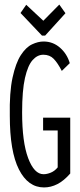

<svg xmlns="http://www.w3.org/2000/svg" viewBox="-20 -812 353 842"><path d="M173 10Q103 10 63 -69Q23 -148 23 -304Q21 -407 35 -471.5Q49 -536 71.5 -570.5Q94 -605 120.5 -617.5Q147 -630 171 -630Q212 -630 243 -603Q274 -576 286 -535L251 -501Q233 -536 215.5 -554Q198 -572 170 -572Q144 -572 123 -548.5Q102 -525 89.5 -470Q77 -415 77 -319Q77 -189 103.5 -118.5Q130 -48 171 -48Q186 -48 203 -55Q220 -62 233 -78V-240H169V-296H288V-51Q260 -19 231.5 -4.5Q203 10 173 10ZM240 -792 267 -754 178 -656H164L70 -755L95 -791L170 -721Z"/></svg>

Font: Inconsolata ExtraCondensed Thin
Style: Regular
Weight: 100
Width: 2
Monospace: yes
Designer: Raph Levien, Cyreal, Brenton Simpson
Foundry: Raph Levien, Cyreal, Google
Version: Version 3.100; ttfautohint (v1.8.4.7-5d5b)